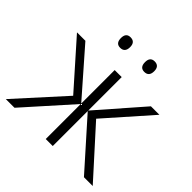

<svg xmlns="http://www.w3.org/2000/svg" viewBox="-183 -884 1048 1048"><g transform="rotate(45 341.0 -360.0)"><path d="M213.4 -680.2C213.4 -652.8 225.1 -639.2 248 -639.2C272 -639.2 284.2 -652.8 284.2 -680.2C284.2 -707 272 -720.2 248 -720.2C225.1 -720.2 213.4 -707 213.4 -680.2ZM399.4 -680.2C399.4 -652.8 411.1 -639.2 434.1 -639.2C458 -639.2 470.2 -652.8 470.2 -680.2C470.2 -707 458 -720.2 434.1 -720.2C411.1 -720.2 399.4 -707 399.4 -680.2ZM592.8 -532.2 367.2 -273.9V-532.2H313V-273.9L86.9 -532.2H22L252 -272.9L4.9 0H71.8L313 -270V0H367.2V-270L607.9 0H675.8L429.2 -272.9L658.2 -532.2Z"/></g></svg>

Font: Noto Reveo Sans
Style: Regular
Weight: 300
Designer: Monotype Design Team
Foundry: Monotype Imaging Inc.
Version: Version 2.007